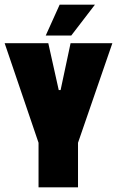

<svg xmlns="http://www.w3.org/2000/svg" viewBox="-20 -807 504 827"><path d="M464 -621 316 -192V0H146V-192L0 -621H188L233 -419H241L284 -621ZM389 -787 287 -654H177L237 -787Z"/></svg>

Font: Passion One
Style: Regular
Weight: 400
Designer: Alejandro Lo Celso
Foundry: Fontstage
Version: Version 1.002